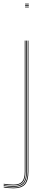

<svg xmlns="http://www.w3.org/2000/svg" viewBox="-75 -820 236 1040"><path d="M61 -796V-800H81V-796ZM61 -788V-792H81V-788ZM61 -780V-784H81V-780ZM-2 200Q-13 200 -30 198.6Q-47 197.2 -55 195V191Q-46.5 193.2 -29.9 194.6Q-13.2 196 -2 196Q39.2 196 57.1 176Q75 156 75 110V-600H79V110Q79 158.2 60.1 179.1Q41.2 200 -2 200ZM-2 192Q-13.5 192 -29.8 190.6Q-46 189.2 -55 187.2V183.2Q-46.2 185 -30.4 186.5Q-14.5 188 -2 188Q35 188 51 169.9Q67 151.8 67 110V-600H71V110Q71 153.8 54.1 172.9Q37.2 192 -2 192ZM-2 184Q-14 184 -30.2 182.6Q-46.5 181.2 -55 179.5V175.5Q-46.2 177.2 -30 178.6Q-13.8 180 -2 180Q30.8 180 44.9 163.8Q59 147.5 59 110V-600H63V110Q63 149.5 48 166.8Q33 184 -2 184Z"/></svg>

Font: Big Shoulders Inline Display Thin
Style: Regular
Weight: 100
Designer: Patric King
Foundry: XO Type Co
Version: Version 1.000